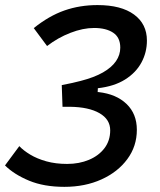

<svg xmlns="http://www.w3.org/2000/svg" viewBox="-23 -723 629 753"><path d="M229.5 9.8Q149.4 9.8 91.1 -14.4Q32.7 -38.6 -3.4 -74.2L52.7 -149.9Q68.8 -132.8 95.5 -116.7Q122.1 -100.6 158.7 -90.3Q195.3 -80.1 240.2 -80.1Q287.6 -80.1 325.9 -96.2Q364.3 -112.3 386.7 -141.8Q409.2 -171.4 409.2 -211.9Q409.2 -254.9 367.2 -279.1Q325.2 -303.2 252 -304.2Q249.5 -304.2 239.7 -304.2Q230 -304.2 222.2 -304.2L220.2 -361.8H363.8Q433.1 -354 473.4 -315.2Q513.7 -276.4 513.7 -213.9Q513.7 -149.4 476.3 -98.9Q439 -48.3 374.8 -19.3Q310.5 9.8 229.5 9.8ZM222.2 -304.2 219.2 -389.2Q240.7 -393.1 260.5 -397.7Q280.3 -402.3 293.9 -405.8Q346.7 -419.4 380.9 -439Q415 -458.5 431.9 -483.2Q448.7 -507.8 448.7 -536.1Q448.7 -576.2 420.9 -594.7Q393.1 -613.3 346.2 -613.3Q302.2 -613.3 253.2 -594.2Q204.1 -575.2 161.6 -542.5L109.4 -612.8Q168.9 -660.6 229.5 -681.9Q290 -703.1 359.4 -703.1Q452.1 -703.1 502.7 -666Q553.2 -628.9 553.2 -564Q553.2 -517.6 531.7 -477.8Q510.3 -438 467.5 -411.1Q424.8 -384.3 360.8 -377L358.4 -331.1Z"/></svg>

Font: Cascadia Mono NF
Style: Italic
Weight: 400
Italic angle: -10°
Monospace: yes
Designer: Aaron Bell
Foundry: Saja Typeworks
Version: Version 2404.023